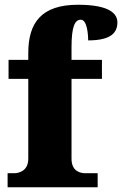

<svg xmlns="http://www.w3.org/2000/svg" viewBox="-20 -788 514 808"><path d="M12 0H391V-59H340C319 -59 281 -66 281 -120V-456H409V-536H281V-589C281 -679 296 -705 320 -705C346 -705 351 -646 351 -618C452 -618 474 -654 474 -694C474 -727 447 -768 308 -768C154 -768 99 -692 99 -565V-536H16V-456H99V-120C99 -66 56 -59 39 -59H12Z"/></svg>

Font: Noto Serif Tamil SemiCondensed Black
Style: Regular
Weight: 900
Width: 4
Designer: Indian Type Foundry, Tom Grace, and the Monotype Design Team
Foundry: Monotype Imaging Inc.
Version: Version 2.004